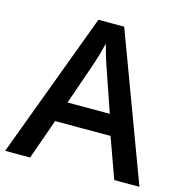

<svg xmlns="http://www.w3.org/2000/svg" viewBox="-106 -815 873 913"><g transform="rotate(15 330.5 -358.5)"><path d="M537.1 0 465.8 -198.2H192.9L123 0H0L267.1 -716.8H394L661.1 0ZM435.1 -298.8 368.2 -493.2Q360.8 -512.7 347.9 -554.7Q335 -596.7 330.1 -616.2Q316.9 -556.2 291.5 -484.9L227.1 -298.8Z"/></g></svg>

Font: Open Sans Semibold
Style: Regular
Weight: 600
Foundry: Ascender Corporation
Version: Version 1.10